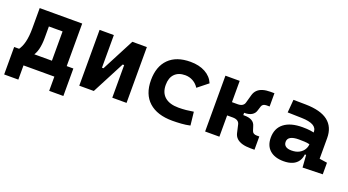

<svg xmlns="http://www.w3.org/2000/svg" viewBox="-50 -1034 3030 1673"><g transform="rotate(20 1465.0 -197.5)"><path d="M182.6 -101.1 50.3 -113.3Q79.1 -150.4 91.8 -203.6Q104.5 -256.8 104.5 -329.1V-517.6H234.4V-287.6Q234.4 -227.1 222.7 -180.9Q210.9 -134.7 182.6 -101.1ZM11.2 131.8V-93.8H142.6V131.8ZM428.7 131.8V-93.8H560.1V131.8ZM361.3 0V-517.6H498.5V0ZM166.5 -394.5V-517.6H424.3V-394.5ZM560.1 -123V0H11.2V-123Z M756.8 0V-214.8H805.7L963.4 -517.6H997.6V-302.7H952.1L794.4 0ZM659.7 0V-517.6H792V0ZM965.8 0V-517.6H1098.1V0Z M1525.4 9.8Q1384.3 9.8 1307.1 -59.8Q1230 -129.4 1230 -259.8Q1230 -386.7 1300.2 -457Q1370.5 -527.3 1501 -527.3Q1581.3 -527.3 1638.5 -496.1Q1695.8 -464.8 1719.7 -407.7L1624 -331.5Q1602.7 -365.1 1569.5 -383.5Q1536.4 -401.9 1497.1 -401.9Q1435.1 -401.9 1400.1 -366.2Q1365.2 -330.5 1365.2 -264.6Q1365.2 -191.9 1409.8 -153.8Q1454.4 -115.7 1537.1 -115.7Q1572.1 -115.7 1607.1 -119.1Q1642.2 -122.6 1675.3 -128.4L1689 -4.9Q1649.5 3.9 1607.4 6.8Q1565.3 9.8 1525.4 9.8Z M2019.5 -269.5 2011.2 -320.3Q2038.6 -320.3 2054.7 -330.6Q2070.8 -340.8 2075.7 -360.4L2097.2 -437Q2105.5 -464.8 2124.5 -483.4Q2143.6 -502 2173.3 -511Q2203.1 -520 2242.7 -520H2280.3V-397H2251Q2233.9 -397 2222.9 -390.4Q2211.9 -383.8 2207.5 -370.6L2194.3 -329.1Q2186.5 -300.8 2161.1 -285.2Q2135.7 -269.5 2095.7 -269.5ZM1826.7 0V-517.6H1959V0ZM1951.7 -197.3V-320.3H2090.3V-197.3ZM2247.6 2.4Q2203.6 2.4 2171.4 -6.8Q2139.2 -16.1 2119.6 -34.4Q2100.1 -52.7 2093.3 -80.6L2075.7 -157.2Q2071.3 -176.8 2054.9 -187Q2038.6 -197.3 2011.2 -197.3L2019.5 -248H2100.6Q2187.5 -248 2204.1 -188.5L2217.3 -147Q2221.7 -133.8 2232.7 -127.2Q2243.7 -120.6 2260.7 -120.6H2285.2V2.4Z M2731.9 4.9 2720.7 -148.4 2718.8 -215.8V-316.9Q2718.8 -358.4 2683.3 -377.7Q2647.9 -397 2578.1 -398.9L2445.8 -402.3L2455.6 -522.5L2568.4 -521Q2709 -519 2777.3 -465.6Q2845.7 -412.1 2845.7 -309.6V-118.2L2917.5 -107.4V0ZM2556.6 9.8Q2474.1 9.8 2428.2 -30.8Q2382.3 -71.3 2382.3 -146Q2382.3 -232.9 2442.4 -279.3Q2502.4 -325.7 2612.8 -325.7Q2655.3 -325.7 2686.3 -321.3Q2717.3 -316.9 2749 -307.6L2727.5 -204.6Q2696.3 -211.9 2671.4 -213.1Q2646.5 -214.4 2619.1 -214.4Q2516.6 -214.4 2516.6 -155.8Q2516.6 -129.4 2535.2 -115.5Q2553.7 -101.6 2589.4 -101.6Q2632.3 -101.6 2661.1 -117.7Q2689.9 -133.8 2704.3 -158.7Q2718.8 -183.6 2718.8 -210V-242.2L2737.3 -109.4H2695.8L2712.9 -125Q2711.4 -80.1 2692.4 -50Q2673.3 -20 2638.9 -5.1Q2604.5 9.8 2556.6 9.8Z"/></g></svg>

Font: Cascadia Code
Style: Regular
Weight: 400
Monospace: yes
Designer: Aaron Bell
Foundry: Saja Typeworks
Version: Version 2106.017